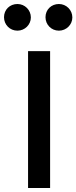

<svg xmlns="http://www.w3.org/2000/svg" viewBox="-72 -948 381 958"><path d="M-52 -862C-52 -825 -23 -795 15 -795C52 -795 82 -825 82 -861C82 -898 52 -928 15 -928C-23 -928 -52 -900 -52 -862ZM155 -862C155 -825 184 -795 222 -795C259 -795 289 -825 289 -861C289 -898 259 -928 222 -928C184 -928 155 -900 155 -862ZM178 -10V-693H68V-10Z"/></svg>

Font: Bluebird
Style: LiNrw
Weight: 300
Designer: Jasper
Foundry: Cannot Into Space Fonts
Version: Version 0.98